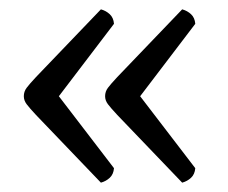

<svg xmlns="http://www.w3.org/2000/svg" viewBox="-20 -473 487 411"><path d="M196 -82 57 -227Q43 -242 37 -250Q31 -258 31 -267Q31 -277 37 -285Q43 -293 57 -308L196 -453Q207 -450 215 -442.5Q223 -435 224 -422L106 -267L224 -113Q223 -100 215 -92.5Q207 -85 196 -82ZM370 -82 231 -227Q217 -242 211 -250Q205 -258 205 -267Q205 -277 211 -285Q217 -293 231 -308L370 -453Q381 -450 389 -442.5Q397 -435 398 -422L280 -267L398 -113Q397 -100 389 -92.5Q381 -85 370 -82Z"/></svg>

Font: Petrona Medium
Style: Regular
Weight: 500
Designer: Ringo R. Seeber
Foundry: Ringo R. Seeber
Version: Version 2.001; ttfautohint (v1.8.3)